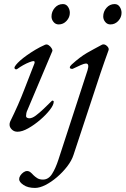

<svg xmlns="http://www.w3.org/2000/svg" viewBox="-20 -633 617 943"><path d="M66 14Q49 14 38 3Q27 -8 27 -20Q27 -24 27.5 -28Q28 -32 30 -36Q71 -119 99 -192.5Q127 -266 149 -321Q153 -333 144 -333Q139 -333 124.5 -327.5Q110 -322 94 -313Q78 -304 66 -295Q61 -291 56 -293Q51 -295 51 -300Q51 -305 58.5 -314.5Q66 -324 79.5 -336Q93 -348 112 -361.5Q131 -375 153.5 -388.5Q176 -402 201 -413Q210 -417 219 -411Q228 -405 233.5 -396Q239 -387 237 -382L115 -93Q111 -85 109.5 -77.5Q108 -70 108 -64Q108 -57 113.5 -54.5Q119 -52 124 -52Q138 -52 156 -65.5Q174 -79 194.5 -98.5Q215 -118 234 -137Q236 -139 238 -139Q240 -139 242 -137.5Q244 -136 244 -134Q244 -118 225 -93.5Q206 -69 177.5 -44.5Q149 -20 119 -3Q89 14 66 14ZM268 -513Q253 -513 243 -525Q233 -537 233 -552Q233 -576 249 -594.5Q265 -613 289 -613Q305 -613 314 -599.5Q323 -586 323 -570Q323 -548 307 -530.5Q291 -513 268 -513ZM152 290Q117 290 95.5 275.5Q74 261 74 247Q74 238 80 229Q86 220 95 213.5Q104 207 113 207Q122 207 129.5 213Q137 219 144 227Q152 235 163 242Q174 249 191 249Q218 249 235.5 221.5Q253 194 267 151L410 -288Q415 -305 413 -313Q411 -321 402 -321Q394 -321 377 -313.5Q360 -306 337 -295Q334 -294 328.5 -295.5Q323 -297 323 -301Q323 -305 325 -308Q327 -311 332 -316Q354 -336 372 -349.5Q390 -363 407 -373Q424 -383 442 -392.5Q460 -402 482 -414Q494 -418 505.5 -407Q517 -396 513 -386Q503 -359 493.5 -331.5Q484 -304 474 -275L341 128Q332 156 310 184.5Q288 213 260 237Q232 261 203.5 275.5Q175 290 152 290ZM522 -513Q507 -513 497 -525Q487 -537 487 -552Q487 -576 503 -594.5Q519 -613 543 -613Q559 -613 568 -599.5Q577 -586 577 -570Q577 -548 561 -530.5Q545 -513 522 -513Z"/></svg>

Font: EB Garamond
Style: Italic
Weight: 400
Italic angle: -17.2°
Designer: Georg Duffner and Octavio Pardo
Foundry: Georg Duffner
Version: Version 1.001